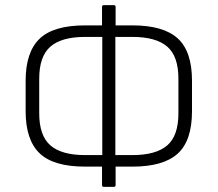

<svg xmlns="http://www.w3.org/2000/svg" viewBox="-20 -716 849 749"><path d="M312 -66Q188 -66 134 -118.5Q80 -171 80 -282V-401Q80 -512 134 -564.5Q188 -617 312 -617H378V-689Q378 -696 385 -696H424Q431 -696 431 -689V-617H497Q617 -617 673 -566.5Q729 -516 729 -401V-282Q729 -167 673 -116.5Q617 -66 497 -66H431V6Q431 13 424 13H385Q378 13 378 6V-66ZM312 -111H379V-572H312Q220 -572 176.5 -534Q133 -496 133 -409V-274Q133 -187 176.5 -149Q220 -111 312 -111ZM497 -572H430V-111H497Q588 -111 632 -148.5Q676 -186 676 -274V-409Q676 -497 632 -534.5Q588 -572 497 -572Z"/></svg>

Font: Sofia Sans Light
Style: Regular
Weight: 300
Designer: Botio Nikoltchev, Ani Petrova
Foundry: lettersoup
Version: Version 4.100; ttfautohint (v1.8.3)